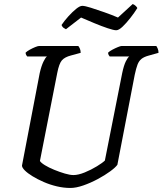

<svg xmlns="http://www.w3.org/2000/svg" viewBox="-20 -932 806 952"><path d="M329 0Q296 0 262 -8Q228 -16 197 -29.5Q166 -43 141.5 -58Q117 -73 103 -87Q89 -101 89 -111L177 -570Q185 -605 195.5 -626.5Q206 -648 213 -652H115Q113 -654 110 -659Q107 -664 107 -671Q114 -678 127.5 -685.5Q141 -693 154.5 -698.5Q168 -704 174 -704H368Q372 -700 376 -691Q380 -682 380 -670L332 -657Q301 -649 287 -633Q273 -617 264 -571L178 -134Q183 -125 202.5 -113Q222 -101 249 -90Q276 -79 301.5 -71.5Q327 -64 344 -64Q368 -64 400 -77Q432 -90 460.5 -107.5Q489 -125 500 -136L586 -570Q594 -608 604 -628Q614 -648 621 -652H524Q522 -654 519 -659Q516 -664 516 -671Q523 -678 537 -685.5Q551 -693 564.5 -698.5Q578 -704 583 -704H755Q758 -700 762 -691Q766 -682 766 -670L716 -656Q694 -650 681.5 -640Q669 -630 662 -612Q655 -594 648 -561L562 -115Q553 -102 526.5 -82.5Q500 -63 464.5 -44Q429 -25 393 -12.5Q357 0 329 0ZM556 -782Q544 -782 514 -792Q484 -802 448 -817Q412 -832 382 -845L307 -787Q303 -789 296 -793.5Q289 -798 285 -808Q300 -830 319.5 -851.5Q339 -873 357.5 -888Q376 -903 388 -903Q401 -903 431 -893.5Q461 -884 498 -871Q535 -858 565 -845L638 -912Q646 -909 652.5 -903Q659 -897 661 -892Q646 -868 626 -842.5Q606 -817 587.5 -799.5Q569 -782 556 -782Z"/></svg>

Font: Texturina 12pt Medium
Style: Italic
Weight: 500
Italic angle: -11°
Designer: Guillermo Torres Carreño
Foundry: Omnibus-Type
Version: Version 1.002